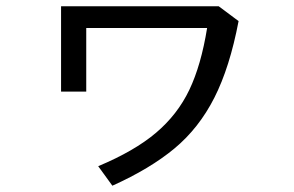

<svg xmlns="http://www.w3.org/2000/svg" viewBox="-20 -578 934 610"><path d="M638 -489H254V-287H174V-558H675L738 -511Q710 -364 661 -267.5Q612 -171 534.5 -106.5Q457 -42 337 12L292 -50Q407 -98 475.5 -156Q544 -214 581.5 -292.5Q619 -371 638 -489Z"/></svg>

Font: Kakao Big Sans
Style: Regular
Weight: 400
Designer: Park Young-rak; Lee Sang-min; Kim Jung-jin; Min Bon; Park Min-gyu;
Foundry: Kakao Corporation
Version: Version 2.003